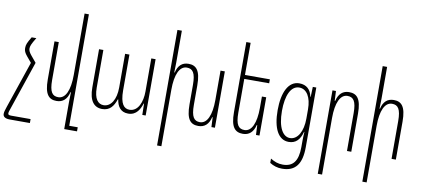

<svg xmlns="http://www.w3.org/2000/svg" viewBox="-97 -1071 3572 1625"><g transform="rotate(10 1688.5 -258.5)"><path d="M-13 195C-13 217 4 233 45 233H219V199H53C32 199 25 195 25 184C25 173 29 162 36 142L178 -277L130 -335C113 -356 106 -372 106 -387C106 -408 112 -425 148 -484H108C77 -432 69 -415 69 -385C69 -362 77 -344 98 -319L139 -270L3 130C-7 162 -13 176 -13 195Z M551 198V-760H514V-231C514 -101 479 -24 417 -24C366 -24 341 -55 341 -159V-484H304V-157C304 -27 343 10 408 10C462 10 497 -21 512 -84H516C515 -55 514 -28 514 1V233H624V198Z M800 10C866 10 897 -34 917 -93H921C929 -39 955 10 1023 10C1097 10 1123 -50 1139 -97H1142L1144 0H1173V-484H1136V-199C1136 -111 1103 -24 1029 -24C983 -24 948 -58 948 -178V-484H911V-194C911 -91 869 -24 806 -24C760 -24 724 -62 724 -162V-484H687V-156C687 -41 730 10 800 10Z M1731 -484V-231C1731 -101 1696 -24 1634 -24C1584 -24 1559 -56 1559 -160V-327C1559 -457 1520 -494 1455 -494C1401 -494 1366 -463 1352 -401H1348C1349 -430 1350 -458 1350 -487V-760H1312V233H1349V-253C1349 -383 1384 -460 1446 -460C1497 -460 1522 -428 1522 -324V-157C1522 -27 1560 10 1626 10C1680 10 1715 -21 1730 -84H1734L1738 0H1768V-484Z M2151 -329H2114V-231C2114 -101 2079 -24 2017 -24C1966 -24 1941 -56 1941 -160V-450H2155V-484H1941V-760H1904V-157C1904 -27 1943 10 2009 10C2062 10 2098 -21 2113 -84H2117L2121 0H2151Z M2387 243C2503 243 2554 171 2554 29V-484H2524L2521 -398H2518C2506 -458 2470 -494 2407 -494C2314 -494 2265 -392 2265 -239C2265 -82 2314 10 2403 10C2464 10 2499 -28 2517 -96H2520C2518 -67 2517 -33 2517 -18V34C2517 156 2474 208 2387 208C2346 208 2316 196 2281 175V212C2313 232 2347 243 2387 243ZM2408 -24C2348 -24 2302 -95 2302 -239C2302 -370 2340 -459 2413 -459C2477 -459 2517 -393 2517 -290V-211C2517 -99 2473 -24 2408 -24Z M2693 233H2730V-253C2730 -383 2765 -460 2827 -460C2878 -460 2903 -428 2903 -325V0H2940V-327C2940 -457 2901 -494 2835 -494C2782 -494 2746 -463 2731 -400H2727L2723 -484H2693Z M3114 -760H3076V233H3113V-253C3113 -383 3148 -460 3210 -460C3261 -460 3286 -428 3286 -324V0H3323V-327C3323 -457 3284 -494 3219 -494C3165 -494 3130 -463 3116 -401H3112C3113 -430 3114 -458 3114 -487Z"/></g></svg>

Font: Noto Sans Armenian ExtraCondensed ExtraLight
Style: Regular
Weight: 200
Width: 2
Designer: Monotype Design Team
Foundry: Monotype Imaging Inc.
Version: Version 2.008